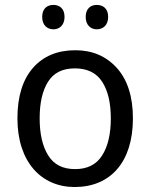

<svg xmlns="http://www.w3.org/2000/svg" viewBox="-20 -750 610 780"><path d="M520 -269C520 -357.4 498 -425.8 454.6 -474.1C411.1 -522 355 -545.9 286.1 -545.9C213.4 -545.9 155.8 -522 113.8 -474.1C71.8 -425.8 50.8 -357.4 50.8 -269C50.8 -90.8 148.9 9.8 283.2 9.8C428.2 9.8 520 -90.8 520 -269ZM141.1 -269C141.1 -332 152.3 -381.8 175.3 -418C197.8 -454.1 233.9 -472.2 284.2 -472.2C334.5 -472.2 371.6 -454.1 395 -418C418.5 -381.8 430.2 -332 430.2 -269C430.2 -205.6 418.5 -155.3 395 -118.7C371.6 -81.5 335 -63 285.2 -63C234.9 -63 198.7 -81.5 175.8 -118.7C152.8 -155.3 141.1 -205.6 141.1 -269ZM151.4 -681.2C151.4 -647.5 171.9 -630.9 197.3 -630.9C221.2 -630.9 242.2 -647.5 242.2 -681.2C242.2 -715.8 221.2 -730 197.3 -730C171.9 -730 151.4 -715.8 151.4 -681.2ZM328.1 -681.2C328.1 -647.5 349.1 -630.9 373 -630.9C398.4 -630.9 419.4 -647.5 419.4 -681.2C419.4 -715.8 398.4 -730 373 -730C349.1 -730 328.1 -715.8 328.1 -681.2Z"/></svg>

Font: Avrile Sans
Style: Regular
Weight: 400
Designer: Monotype Design Team, Google (font), Stefan Peev (BGR Cyrillic), Cristiano Sobral (main changes)
Foundry: The Avrile Sans Project Authors
Version: Version 3.110